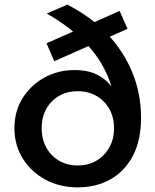

<svg xmlns="http://www.w3.org/2000/svg" viewBox="-20 -789 668 825"><path d="M511 -238H484Q484 -351 451.5 -440Q419 -529 352 -600Q285 -671 181 -731L269 -769Q370 -718 440.5 -643.5Q511 -569 548.5 -478Q586 -387 586 -283Q586 -185 550.5 -118.5Q515 -52 454 -18Q393 16 314 16Q236 16 174.5 -17.5Q113 -51 77.5 -108.5Q42 -166 42 -238Q42 -311 77 -367Q112 -423 170.5 -455.5Q229 -488 301 -488Q373 -488 419.5 -455Q466 -422 488.5 -365.5Q511 -309 511 -238ZM314 -78Q360 -78 395 -99Q430 -120 450 -156Q470 -192 470 -238Q470 -285 450 -320.5Q430 -356 395 -376.5Q360 -397 314 -397Q268 -397 233 -376.5Q198 -356 178.5 -320.5Q159 -285 159 -238Q159 -192 178.5 -156Q198 -120 233 -99Q268 -78 314 -78ZM528 -665 213 -526 180 -603 494 -742Z"/></svg>

Font: Wix Madefor Display SemiBold
Style: Regular
Weight: 600
Designer: Dalton Maag Ltd
Foundry: Dalton Maag Ltd
Version: Version 3.100